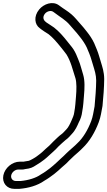

<svg xmlns="http://www.w3.org/2000/svg" viewBox="-55 -822 684 1222"><path d="M16.3 294C20.2 274.3 40.8 257 60.7 257H86.7C93.8 257 98 255.9 104.9 254.2L127.5 250.6C152.5 245.8 169.9 231.9 178.6 226.8C190.4 219.9 212.8 205.5 227 193.7L242.6 180.7C258.1 167.7 272.8 152.2 286.6 140.7C300.7 128.9 307.7 119.2 315.8 111.3C329 98.9 351.4 77.8 361.3 70C380.6 56.3 392.6 41.2 401.8 31.1C425.1 7.2 437.1 -21.5 446.8 -43.9C457.2 -62.8 465.6 -87.2 468.2 -111.4C475.5 -148.9 476.9 -184.2 479.5 -213.8C483.5 -258.4 485.9 -308.1 474.4 -346.4C463.9 -378.3 457.8 -410.6 443 -444.1C434.1 -467.4 425.6 -487.5 412.6 -508C406.3 -518 398.9 -526.6 393.2 -533.7L372.4 -559.7C348.7 -589.4 321.5 -621.8 289 -646.8C276 -656.8 254 -669.3 242.2 -677.8L234 -684.5C221.7 -694.5 213.9 -714 231.4 -735.2C243.3 -749.6 267.8 -758.1 283.8 -746.8L293.1 -740.1C330.3 -711.6 360.1 -696.5 387.6 -664.7C403.4 -646.7 419.3 -628.6 434.6 -611L455.2 -585.3C470.4 -566.3 486.7 -542 496.9 -520.4C508.2 -494.3 520.1 -466.3 527.4 -440L537.1 -407.8C547.5 -373.1 556.9 -346.5 557.2 -309.1C556.7 -258.1 552.1 -200.5 546.9 -144.7C539.5 -107.4 536.3 -80.1 525.8 -52.3C504.3 4.9 473.2 56.6 437.5 89.4C436.9 89.9 436.2 90.6 435.8 91C420.3 107.4 405.5 118.4 384.6 137.6C371.7 150 362 158.3 349.9 171C341.8 179.5 322.2 195.1 307.8 210.1C292 224.4 277 238.3 263.8 248.3C243.8 263.3 227.4 275.8 207.5 286.8C206.3 287.4 204.8 288.4 204 289C175.1 310.2 125.4 325.7 76.1 330H46.1C25.7 330 12.5 313.3 16.3 294ZM-33.7 294C-43.2 341.9 -11.2 380 36.1 380H67.1C67.6 380 68.6 380 69.2 379.9C124.9 375.3 183.5 359.5 227.3 328.2C250.4 315.1 270 300.3 289.6 285.7C307.4 272.1 324.8 255.8 339.1 242.7C349.9 232.9 367.3 219.7 384.4 200.5C392.2 192.3 402.9 182.8 415.9 170.4C432.5 155.1 449.6 142.2 469 121.9C515.2 78.8 549.6 19.3 573.3 -43.7C586.9 -79.7 590.5 -112.6 597.1 -146C597.3 -146.6 597.5 -147.8 597.5 -148.6C603 -206.2 607.7 -264 608.2 -318.9C607.8 -365.1 596.2 -396.9 586.2 -430.2L576.7 -462C568.6 -491.2 555.4 -522 544.3 -547.6C531.7 -574.6 514.4 -599.7 497.6 -620.7L476.5 -647C460.4 -665.5 444.8 -683.3 429.1 -701.3C420 -711.8 410.5 -721.4 400.7 -730C377 -751 350.2 -765.5 328.8 -781.9L318.8 -789.2C279.3 -817.1 223.4 -796.9 194.4 -761.8C157.7 -717.4 165.7 -665.4 197.7 -643L206.1 -636.2C220.3 -625.9 237.2 -614.6 253.8 -604.6C281.1 -583.2 306.9 -553.1 330 -524.3L350.8 -498.3C355.9 -491.9 361.1 -485.1 368.1 -475.5C395.9 -431.3 407 -379.8 425.4 -323.5C433 -297.3 432.5 -250.7 428.7 -208.2C426 -177.2 424.2 -141.1 418 -110C417.8 -109.3 417.6 -108.1 417.6 -107.2C416 -89.4 406.1 -68.6 400.9 -56.6C391 -33.4 379.5 -10.7 368.4 0.4C355.4 13.4 346.8 24.8 337.1 31.5C320.3 43.1 297.1 66.8 284.3 78.8C270.1 92.5 265.2 99.6 258.3 105.3C242.5 118.5 227.6 132.9 213.6 145.9L199.9 157.3C192.3 162.7 185 168.1 178.7 173.3C170.5 180.2 136.2 199.7 128.2 201.4L103.9 205.3C100.9 205.8 99.8 206.5 95.2 207H70.7C22.8 207 -24.2 246.6 -33.7 294Z"/></svg>

Font: Smoothie
Style: OutlineIt
Weight: 400
Foundry: Cannot Into Space Fonts
Version: Version 0.8